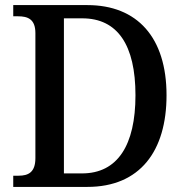

<svg xmlns="http://www.w3.org/2000/svg" viewBox="-20 -734 726 754"><path d="M32 0H323C530 0 634 -141 634 -360C634 -587 519 -714 323 -714H32V-670H51C89 -670 119 -659 119 -604V-113C119 -57 91 -44 53 -44H32ZM302 -53H231V-662H303C442 -662 512 -557 512 -360C512 -164 442 -53 302 -53Z"/></svg>

Font: Noto Serif Myanmar SemiCondensed Medium
Style: Regular
Weight: 500
Width: 4
Designer: Ben Mitchell and the Monotype Design Team
Foundry: Monotype Imaging Inc.
Version: Version 2.106